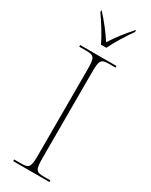

<svg xmlns="http://www.w3.org/2000/svg" viewBox="-238 -977 802 1023"><g transform="rotate(30 162.5 -465.5)"><path d="M145 -771H178C199 -816 239 -880 268 -920V-931H266C221 -881 194 -845 162 -796C130 -845 102 -881 57 -931H55V-920C84 -880 124 -816 145 -771ZM50 0H273V-10H233C183 -10 177 -21 177 -98V-616C177 -693 183 -704 233 -704H273V-714H50V-704H93C143 -704 149 -693 149 -616V-98C149 -21 143 -10 93 -10H50Z"/></g></svg>

Font: Noto Serif Display Thin
Style: Regular
Weight: 100
Designer: Monotype Design Team
Foundry: Monotype Imaging Inc.
Version: Version 2.009